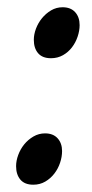

<svg xmlns="http://www.w3.org/2000/svg" viewBox="-20 -489 251 524"><path d="M197.3 -420.4Q197.3 -405.3 191.9 -389.2Q186.5 -373 176.5 -359.9Q166.5 -346.7 151.9 -338.4Q137.2 -330.1 119.1 -330.1Q95.7 -330.1 84 -343.8Q72.3 -357.4 72.3 -380.4Q72.3 -395 78.1 -410.6Q84 -426.3 94.5 -439.2Q105 -452.1 119.4 -460.7Q133.8 -469.2 150.9 -469.2Q172.9 -469.2 185.1 -455.8Q197.3 -442.4 197.3 -420.4ZM149.4 -76.7Q149.4 -61 144 -44.9Q138.7 -28.8 128.4 -15.4Q118.2 -2 103.5 6.6Q88.9 15.1 70.8 15.1Q47.4 15.1 35.6 1.2Q23.9 -12.7 23.9 -35.6Q23.9 -50.3 29.8 -66.2Q35.6 -82 46.1 -95Q56.6 -107.9 71.3 -116.5Q85.9 -125 103 -125Q125 -125 137.2 -111.6Q149.4 -98.1 149.4 -76.7Z"/></svg>

Font: Gentium Book Basic
Style: Italic
Weight: 400
Italic angle: -8°
Designer: J. Victor Gaultney and Annie Olsen
Foundry: SIL International
Version: Version 1.102; 2013; Maintenance release